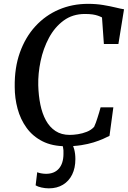

<svg xmlns="http://www.w3.org/2000/svg" viewBox="-20 -772 683 1024"><path d="M332.5 8Q258.5 8 206.5 -18.5Q154.5 -45 121.8 -90.2Q89 -135.5 73.8 -192Q58.5 -248.5 58.5 -308.5Q57 -410.5 86.2 -492.2Q115.5 -574 168.8 -632Q222 -690 293.8 -720.8Q365.5 -751.5 449.5 -751.5Q493 -751.5 530.5 -745.2Q568 -739 596.5 -732Q625 -725 641.5 -722.5L611.5 -537.5H534L524 -679Q514.5 -684 502.5 -688.2Q490.5 -692.5 473.8 -695Q457 -697.5 433 -697.5Q367 -697.5 319.2 -662.2Q271.5 -627 241 -570Q210.5 -513 196.5 -446.2Q182.5 -379.5 184 -317Q185.5 -262.5 195.2 -214.5Q205 -166.5 224.8 -130.2Q244.5 -94 276 -73.2Q307.5 -52.5 352 -52.5Q371 -52.5 395.5 -56.2Q420 -60 443.2 -69.2Q466.5 -78.5 482 -95.5Q487 -106 491.5 -118.5Q496 -131 500.2 -144.5Q504.5 -158 508.8 -172Q513 -186 516.5 -199.5H584.5L564 -47.5Q550 -40 528.8 -30.8Q507.5 -21.5 478.8 -12.5Q450 -3.5 413.5 2.2Q377 8 332.5 8ZM335 -14.5 361 -12.5Q369.5 1 375.8 24.5Q382 48 382 76.5Q382 124 364.8 159Q347.5 194 315.8 213.2Q284 232.5 240.5 232.5Q221 232.5 201 228Q181 223.5 170 216.5L178.5 146.5Q184.5 149.5 198 152.2Q211.5 155 225.5 155Q269.5 155 293.8 127.5Q318 100 318.5 49.5Q319.5 27 316 12.8Q312.5 -1.5 309 -12.5Z"/></svg>

Font: Merriweather Medium
Style: Italic
Weight: 500
Italic angle: -7.8°
Version: Version 2.101